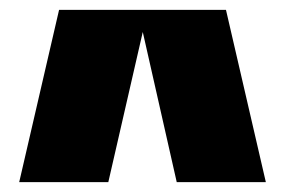

<svg xmlns="http://www.w3.org/2000/svg" viewBox="-20 -690 582 390"><path d="M439 -670 520 -320H339L270 -625L200 -320H19L100 -670Z"/></svg>

Font: Fivo Sans Modern ExtBlk
Style: Regular
Weight: 950
Designer: Alexander Slobzheninov
Foundry: Alexander Slobzheninov
Version: 1.0